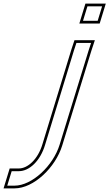

<svg xmlns="http://www.w3.org/2000/svg" viewBox="-103 -819 604 1060"><path d="M395.2 -704H355.2L379.7 -784H419.7H420.7H460.7L436.2 -704H396.2ZM306 -543 318.9 -582H399.9L386.7 -542L226.1 -20C190.6 96 74 206 -23 206H-63L-38.5 126H1.5C58.5 126 119.6 70 146.1 -20ZM335 -689H447.3L481 -799H368.6ZM291.7 -547.6 131.7 -24.3C106.2 62.5 48.6 111 1.5 111H-49.6L-83.3 221H-23C83.9 221 203.6 104.9 240.5 -15.6L401 -537.4L420.7 -597H308.1Z"/></svg>

Font: Nordica Plus
Style: NordicaClassicLightOblOl
Weight: 300
Version: Version 1.01